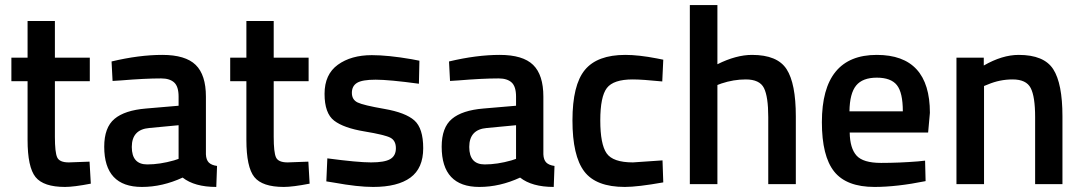

<svg xmlns="http://www.w3.org/2000/svg" viewBox="-20 -728 4281 759"><path d="M335 -407H197V-187Q197 -126 206 -106Q215 -86 252 -86L334 -89L339 -2Q272 11 237 11Q152 11 120.5 -28Q89 -67 89 -175V-407H25V-500H89V-645H197V-500H335Z M794 -346V-118Q795 -96 805.5 -85.5Q816 -75 838 -72L835 11Q749 11 702 -26Q622 11 541 11Q392 11 392 -148Q392 -224 432.5 -258Q473 -292 557 -299L686 -310V-346Q686 -386 668.5 -402Q651 -418 617 -418Q553 -418 457 -410L425 -408L421 -485Q530 -511 621.5 -511Q713 -511 753.5 -471.5Q794 -432 794 -346ZM570 -222Q501 -216 501 -147Q501 -78 562 -78Q612 -78 668 -94L686 -100V-233Z M1200 -407H1062V-187Q1062 -126 1071 -106Q1080 -86 1117 -86L1199 -89L1204 -2Q1137 11 1102 11Q1017 11 985.5 -28Q954 -67 954 -175V-407H890V-500H954V-645H1062V-500H1200Z M1636 -397Q1518 -413 1465 -413Q1412 -413 1391.5 -400.5Q1371 -388 1371 -361Q1371 -334 1393.5 -323Q1416 -312 1499.5 -297.5Q1583 -283 1618 -252Q1653 -221 1653 -142Q1653 -63 1602.5 -26Q1552 11 1455 11Q1394 11 1301 -6L1270 -11L1274 -102Q1394 -86 1447 -86Q1500 -86 1522.5 -99Q1545 -112 1545 -142Q1545 -172 1523.5 -183.5Q1502 -195 1420.5 -208.5Q1339 -222 1301 -251Q1263 -280 1263 -357Q1263 -434 1315.5 -472Q1368 -510 1450 -510Q1514 -510 1607 -494L1638 -488Z M2128 -346V-118Q2129 -96 2139.5 -85.5Q2150 -75 2172 -72L2169 11Q2083 11 2036 -26Q1956 11 1875 11Q1726 11 1726 -148Q1726 -224 1766.5 -258Q1807 -292 1891 -299L2020 -310V-346Q2020 -386 2002.5 -402Q1985 -418 1951 -418Q1887 -418 1791 -410L1759 -408L1755 -485Q1864 -511 1955.5 -511Q2047 -511 2087.5 -471.5Q2128 -432 2128 -346ZM1904 -222Q1835 -216 1835 -147Q1835 -78 1896 -78Q1946 -78 2002 -94L2020 -100V-233Z M2452 -511Q2505 -511 2577 -497L2602 -492L2598 -406Q2519 -414 2481 -414Q2405 -414 2379 -380Q2353 -346 2353 -252Q2353 -158 2378 -122Q2403 -86 2482 -86L2599 -94L2602 -7Q2501 11 2450 11Q2336 11 2289.5 -50.5Q2243 -112 2243 -252Q2243 -392 2292 -451.5Q2341 -511 2452 -511Z M2816 0H2707V-708H2816V-474Q2890 -511 2953 -511Q3053 -511 3089.5 -454.5Q3126 -398 3126 -268V0H3017V-265Q3017 -346 3000 -380Q2983 -414 2928 -414Q2880 -414 2832 -398L2816 -392Z M3609 -90 3637 -93 3639 -12Q3525 11 3437 11Q3326 11 3277.5 -50Q3229 -111 3229 -245Q3229 -511 3446 -511Q3656 -511 3656 -282L3649 -204H3339Q3340 -142 3366 -113Q3392 -84 3463 -84Q3534 -84 3609 -90ZM3549 -288Q3549 -362 3525.5 -391.5Q3502 -421 3446 -421Q3390 -421 3364.5 -390Q3339 -359 3338 -288Z M3870 0H3761V-500H3869V-469Q3942 -511 4007 -511Q4107 -511 4143.5 -454.5Q4180 -398 4180 -268V0H4072V-265Q4072 -346 4054.5 -380Q4037 -414 3983 -414Q3932 -414 3885 -394L3870 -388Z"/></svg>

Font: Titillium Web[RUS by Daymarius]
Style: Regular
Weight: 600
Designer: Cyrillization by Daymarius
Foundry: Cyrillization by Daymarius
Version: Version 1.002 September 11, 2018